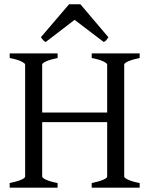

<svg xmlns="http://www.w3.org/2000/svg" viewBox="-20 -860 694 880"><path d="M24.4 0V-21Q57.6 -27.8 76.4 -35.9Q95.2 -43.9 95.2 -50.8V-564Q95.2 -569.8 77.4 -578.6Q59.6 -587.4 24.4 -594.2V-615.2H244.1V-594.2Q210.9 -587.4 192.1 -579.1Q173.3 -570.8 173.3 -564V-344.2H471.2V-564Q471.2 -569.8 453.4 -578.6Q435.5 -587.4 400.4 -594.2V-615.2H620.1V-594.2Q586.9 -587.4 568.1 -579.1Q549.3 -570.8 549.3 -564V-50.8Q549.3 -44.9 567.1 -36.4Q585 -27.8 620.1 -21V0H400.4V-21Q433.6 -27.8 452.4 -35.9Q471.2 -43.9 471.2 -50.8V-300.3H173.3V-50.8Q173.3 -44.9 190.9 -36.4Q208.5 -27.8 244.1 -21V0ZM476.6 -689.5Q470.7 -680.2 467.3 -675.8Q463.9 -671.4 455.6 -667.5L321.8 -769L189.5 -667.5Q185.5 -669.4 182.9 -671.4Q180.2 -673.3 178 -675.8Q175.8 -678.2 173.3 -681.6Q170.9 -685.1 167.5 -689.5L296.4 -840.3H348.6Z"/></svg>

Font: Gentium Kaktovik
Style: Regular
Weight: 400
Designer: J. Victor Gaultney and Annie Olsen
Foundry: SIL International
Version: Version 1.102; 2013; Maintenance release